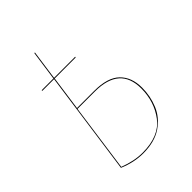

<svg xmlns="http://www.w3.org/2000/svg" viewBox="-187 -719 822 822"><g transform="rotate(-45 224.0 -308.0)"><path d="M389 -194Q389 -143 370 -97Q351 -51 307 -21Q263 9 193 9Q139 9 82 -15L148 -486H77V-490H148L167 -624L171 -625L152 -490H280L279 -486H152L130 -329H234Q315 -329 352 -293Q389 -257 389 -194ZM384 -194Q384 -325 234 -325H129L86 -17Q143 5 193 5Q294 5 339 -54.5Q384 -114 384 -194Z"/></g></svg>

Font: Fira Sans Condensed Four
Style: Italic
Weight: 100
Width: 3
Italic angle: -8°
Designer: bBox Type GmbH & Carrois Corporate GbR & Edenspiekermann AG
Foundry: bBox Type GmbH & Carrois Corporate GbR & Edenspiekermann AG
Version: Version 4.301